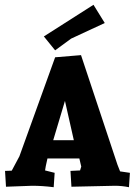

<svg xmlns="http://www.w3.org/2000/svg" viewBox="-20 -775 563 801"><path d="M522 -54 518 6Q488 0 460 0L278 4L274 -62L314 -64L319 -80L311 -114H178L171 -82L168 -64L208 -54L204 6Q157 0 114 0L5 4L1 -62L29 -63L61 -123L210 -536L318 -545L470 -88L481 -60ZM251 -354 202 -190H288ZM370 -755 417 -679Q295 -623 277 -614L210 -565L163 -623Z"/></svg>

Font: Andada SC
Style: Bold
Weight: 700
Designer: Carolina Giovagnoli
Foundry: Carolina Giovagnoli
Version: Version 1.003